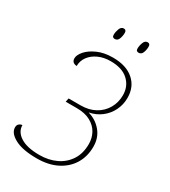

<svg xmlns="http://www.w3.org/2000/svg" viewBox="-218 -1008 992 1123"><g transform="rotate(30 277.5 -446.5)"><path d="M217 10Q120 10 68 -18Q16 -46 16 -84Q16 -100 25.5 -108Q35 -116 47 -117Q47 -72 91.5 -43.5Q136 -15 220 -15Q282 -15 331.5 -38.5Q381 -62 410 -106.5Q439 -151 439 -215Q439 -255 421 -288Q403 -321 366 -341.5Q329 -362 273 -362H198L203 -387H283Q340 -387 381.5 -410Q423 -433 446 -473Q469 -513 469 -562Q469 -622 427.5 -660.5Q386 -699 308 -699Q262 -699 226 -682.5Q190 -666 169.5 -638Q149 -610 149 -575Q115 -577 115 -608Q115 -630 138 -657Q161 -684 205 -704Q249 -724 310 -724Q399 -724 449.5 -680Q500 -636 500 -562Q500 -516 480.5 -476.5Q461 -437 426.5 -410.5Q392 -384 347 -375V-374Q400 -359 435 -317Q470 -275 470 -215Q470 -149 439.5 -98.5Q409 -48 352 -19Q295 10 217 10ZM423 -823Q416 -823 411 -827Q406 -831 406 -842Q406 -861 414 -882Q422 -903 440 -903Q457 -903 457 -883Q457 -862 449.5 -842.5Q442 -823 423 -823ZM262 -823Q255 -823 250 -827Q245 -831 245 -842Q245 -861 253 -882Q261 -903 279 -903Q296 -903 296 -883Q296 -862 288.5 -842.5Q281 -823 262 -823Z"/></g></svg>

Font: Noto Serif Thin
Style: Italic
Weight: 100
Italic angle: -12°
Designer: Monotype Design Team
Foundry: Monotype Imaging Inc.
Version: Version 2.014; ttfautohint (v1.8.4.7-5d5b)